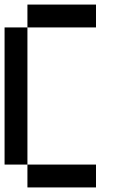

<svg xmlns="http://www.w3.org/2000/svg" viewBox="-20 -920 540 840"><path d="M0 -200V-800H100V-200ZM400 -200V-100H100V-200ZM400 -900V-800H100V-900Z"/></svg>

Font: GalmuriMono9 Regular
Style: Regular
Weight: 400
Designer: Lee Minseo (quiple)
Version: Version 2.399;hotconv 1.1.1;makeotfexe 2.6.0 DEVELOPMENT